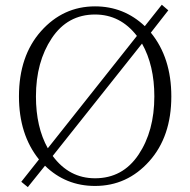

<svg xmlns="http://www.w3.org/2000/svg" viewBox="-20 -766 799 806"><path d="M576.2 -583 201.2 -111.3Q270.5 -17.6 378.9 -17.6Q495.1 -17.6 561.5 -116.7Q627.9 -215.8 627.9 -361.3Q627.9 -491.2 576.2 -583ZM180.7 -143.6 554.7 -615.2Q485.4 -705.1 378.9 -705.1Q263.7 -705.1 197.3 -605.5Q130.9 -505.9 130.9 -361.3Q130.9 -232.4 180.7 -143.6ZM686.5 -722.7 613.3 -628.9Q699.2 -523.4 699.2 -361.3Q699.2 -192.4 606.4 -88.9Q513.7 14.6 378.9 14.6Q255.9 14.6 168.9 -70.3L96.7 19.5L69.3 -2.9L143.6 -96.7Q59.6 -201.2 59.6 -361.3Q59.6 -531.2 152.3 -635.3Q245.1 -739.3 378.9 -739.3Q500 -739.3 587.9 -656.2L659.2 -746.1Z"/></svg>

Font: GenYoMin TW TTF ExtraLight
Style: Regular
Weight: 250
Version: Version 1.300